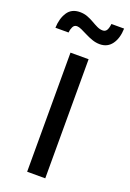

<svg xmlns="http://www.w3.org/2000/svg" viewBox="-163 -776 561 827"><g transform="rotate(20 117.5 -362.0)"><path d="M75.2 0V-545.9H158.2V0ZM180.7 -623Q163.1 -623 146 -628.9Q128.9 -634.8 113.3 -642.8Q97.7 -650.9 84.7 -656.7Q71.8 -662.6 63 -662.6Q50.3 -662.6 44.4 -650.4Q38.6 -638.2 37.6 -624.5H-22.5Q-21 -667.5 -2.4 -695.8Q16.1 -724.1 54.7 -724.1Q73.2 -724.1 89.4 -718Q105.5 -711.9 119.6 -703.6Q133.8 -695.3 146.7 -689.2Q159.7 -683.1 171.9 -683.1Q184.1 -683.1 190.2 -692.4Q196.3 -701.7 198.7 -722.2H256.8Q255.4 -677.2 235.6 -650.1Q215.8 -623 180.7 -623Z"/></g></svg>

Font: Inter Tight
Style: Regular
Weight: 400
Designer: Rasmus Andersson
Foundry: rsms
Version: Version 3.002